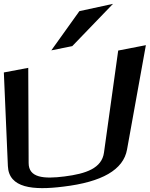

<svg xmlns="http://www.w3.org/2000/svg" viewBox="-75 -965 779 999"><path d="M261 -47C152 -33 74 -40 74 -117L72 -612L-55 -588L-34 -101C-29 14 97 26 255 6C455 -18 567 -81 586 -187L684 -730L540 -702L466 -171C455 -90 373 -61 261 -47ZM513 -945 338 -907 192 -703 301 -725Z"/></svg>

Font: Gamestation Warped
Style: Regular
Weight: 400
Designer: Jonas Hecksher
Foundry: Jonas Hecksher, Playtypeª, e-types AS
Version: Version 1.003